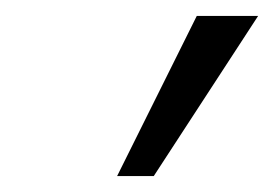

<svg xmlns="http://www.w3.org/2000/svg" viewBox="-20 -771 344 241"><path d="M173 -550H127L227 -751H304Z"/></svg>

Font: Leon Sans
Style: Light
Weight: 300
Designer: Jongmin Kim
Version: Version 1.2